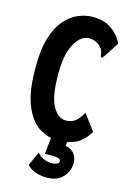

<svg xmlns="http://www.w3.org/2000/svg" viewBox="-126 -694 652 961"><g transform="rotate(15 200.0 -213.5)"><path d="M222 11Q168 11 122 -19.5Q76 -50 48 -120.5Q20 -191 20 -308Q19 -405 38.5 -467.5Q58 -530 90 -566Q122 -602 159.5 -617Q197 -632 232 -632Q289 -632 328 -606Q367 -580 389 -535L334 -451L329 -444L322 -449Q320 -456 319 -466Q318 -476 310 -490Q294 -509 277 -516.5Q260 -524 241 -524Q218 -524 194.5 -503.5Q171 -483 154.5 -436.5Q138 -390 138 -311Q138 -197 165.5 -146.5Q193 -96 234 -96Q263 -96 283 -111Q303 -126 320 -159L382 -76Q352 -27 313.5 -8Q275 11 222 11ZM217 205Q191 205 165 198Q139 191 113 168L145 95Q166 115 184.5 122Q203 129 224 129Q235 129 247 124Q259 119 259 109Q259 100 248.5 96Q238 92 223 92H177L187 0H270L267 27Q295 31 311.5 50.5Q328 70 328 100Q328 144 298 174.5Q268 205 217 205Z"/></g></svg>

Font: Inconsolata Condensed Black
Style: Regular
Weight: 900
Width: 3
Monospace: yes
Designer: Raph Levien, Cyreal, Brenton Simpson
Foundry: Raph Levien, Cyreal, Google
Version: Version 3.001; ttfautohint (v1.8.2.53-6de2)